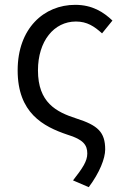

<svg xmlns="http://www.w3.org/2000/svg" viewBox="-20 -574 519 794"><path d="M347 200C392 140 415 81 415 44C415 -28 384 -56 296 -84C212 -111 137 -150 137 -283C137 -404 203 -485 294 -485C340 -485 370 -465 402 -436L445 -489C408 -524 362 -554 291 -554C162 -554 53 -457 53 -283C53 -107 158 -51 259 -17C325 3 341 26 341 61C341 93 321 122 282 172Z"/></svg>

Font: Noto Sans CJK HK DemiLight
Style: Regular
Weight: 350
Designer: Ryoko NISHIZUKA 西塚涼子 (kana, bopomofo & ideographs); Paul D. Hunt (Latin, Greek & Cyrillic); Sandoll Communications 산돌커뮤니
Foundry: Adobe
Version: Version 2.004;hotconv 1.0.118;makeotfexe 2.5.65603